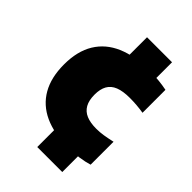

<svg xmlns="http://www.w3.org/2000/svg" viewBox="-233 -764 977 977"><g transform="rotate(45 256.0 -275.0)"><path d="M339.5 11Q238.5 11 168.8 -21.2Q99 -53.5 62.8 -116.8Q26.5 -180 26.5 -273.5Q26.5 -369 65.2 -432.5Q104 -496 177 -527.5Q250 -559 353.5 -559Q390 -559 422 -556Q454 -553 483 -547V-382Q457.5 -386 433.8 -388Q410 -390 384.5 -390Q335 -390 304.2 -377.8Q273.5 -365.5 259.2 -340Q245 -314.5 245 -275Q245 -233.5 259.5 -207.8Q274 -182 302.5 -170Q331 -158 373.5 -158Q399.5 -158 424.5 -162Q449.5 -166 483 -173.5V-8.5Q454 0.5 416.8 5.8Q379.5 11 339.5 11ZM227.5 120V-30H407.5V120ZM227.5 -520V-670H407.5V-520Z"/></g></svg>

Font: Encode Sans Condensed Thin Black
Style: Regular
Weight: 900
Version: Version 3.002